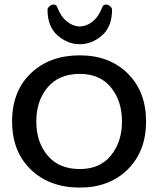

<svg xmlns="http://www.w3.org/2000/svg" viewBox="-20 -828 708 860"><path d="M34.2 0ZM235.8 -797.4Q252.4 -753.4 280.3 -731.4Q308.1 -709.5 337.4 -709.5Q366.7 -709.5 394.5 -731.4Q422.4 -753.4 439 -797.4Q440.9 -803.2 445.6 -805.4Q450.2 -807.6 455.1 -807.6Q464.4 -807.6 473.1 -800Q481.9 -792.5 481.9 -784.7Q481.9 -708 436.5 -668.9Q391.1 -629.9 337.4 -629.9Q283.7 -629.9 238.3 -668.9Q192.9 -708 192.9 -784.7Q192.9 -792.5 201.7 -800Q210.4 -807.6 219.7 -807.6Q224.6 -807.6 229.2 -805.4Q233.9 -803.2 235.8 -797.4ZM337.4 -497.1Q244.6 -497.1 193.6 -437Q142.6 -377 142.6 -284.2Q142.6 -190.9 193.6 -130.9Q244.6 -70.8 337.4 -70.8Q427.7 -70.8 477.1 -131.8Q526.4 -192.9 526.4 -284.2Q526.4 -375.5 477.1 -436.3Q427.7 -497.1 337.4 -497.1ZM337.4 12.2Q202.1 12.2 118.2 -68.4Q34.2 -148.9 34.2 -284.2Q34.2 -419.9 118.4 -500Q202.6 -580.1 337.4 -580.1Q470.2 -580.1 552.2 -498.8Q634.3 -417.5 634.3 -284.2Q634.3 -150.9 552.2 -69.3Q470.2 12.2 337.4 12.2Z"/></svg>

Font: Cutive
Style: Regular
Weight: 400
Designer: Vernon Adams
Version: Version 1.002